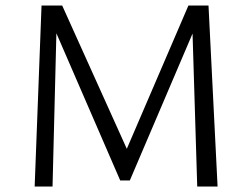

<svg xmlns="http://www.w3.org/2000/svg" viewBox="-20 -678 910 698"><path d="M771 0H697L680 -556L452 -22H417L185 -557L171 0H106L131 -658H206L441 -137L665 -658H738Z"/></svg>

Font: EauTestInfant
Style: Regular
Weight: 400
Designer: Christian Thalmann (Catharsis Fonts)
Version: Version 0.001;PS 000.001;hotconv 1.0.88;makeotf.lib2.5.64775